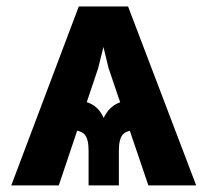

<svg xmlns="http://www.w3.org/2000/svg" viewBox="-20 -562 629 582"><path d="M429.7 0 309.1 -355.5 263.7 -542.5H368.2L574.7 0ZM248.5 0V-105.5Q248.5 -141.1 236.3 -154.5Q224.1 -168 189 -168.5V-261.7Q221.2 -261.7 250.2 -249.8Q279.3 -237.8 294.4 -204.6Q310.1 -237.8 338.9 -249.8Q367.7 -261.7 399.9 -261.7V-168.5Q365.2 -168 352.8 -154.8Q340.3 -141.6 340.3 -105.5V0ZM14.2 0 218.8 -542.5H324.2L277.3 -354.5L158.2 0Z"/></svg>

Font: Inter 16pt
Style: Bold
Weight: 700
Version: Version 4.001;git-66647c0bb